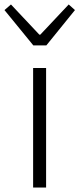

<svg xmlns="http://www.w3.org/2000/svg" viewBox="-48 -838 355 858"><path d="M100 0H158V-534H100ZM101 -635H159L287 -793L259 -818L132 -683H128L1 -818L-28 -793Z"/></svg>

Font: Noto Sans SC Light
Style: Regular
Weight: 300
Designer: Ryoko NISHIZUKA 西塚涼子 (kana, bopomofo & ideographs); Paul D. Hunt (Latin, Greek & Cyrillic); Sandoll Communications 산돌커뮤니
Foundry: Adobe
Version: Version 2.004;hotconv 1.0.118;makeotfexe 2.5.65603